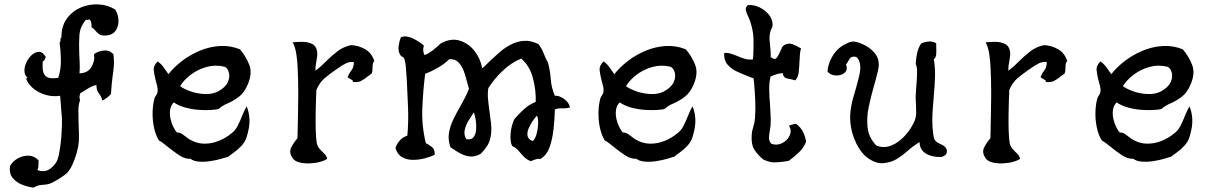

<svg xmlns="http://www.w3.org/2000/svg" viewBox="-20 -727 5528 872"><path d="M503 -684Q517 -662 518 -635.5Q519 -609 506 -589Q493 -569 465 -566Q442 -564 431.5 -571Q421 -578 414 -587Q410 -592 406 -596Q402 -600 396 -602Q396 -606 396 -611Q395 -620 394 -625.5Q393 -631 388 -638Q384 -639 379 -637Q374 -635 371 -638Q343 -606 340.5 -566Q338 -526 340 -482Q341 -460 342 -438.5Q343 -417 341 -394Q379 -395 395.5 -423Q412 -451 407 -481Q426 -495 451.5 -497.5Q477 -500 495 -481Q499 -453 497 -428Q495 -403 491 -377Q489 -360 487 -341Q485 -322 484 -300Q468 -282 445 -270Q440 -290 429 -303Q418 -316 418 -341Q401 -338 378.5 -324.5Q356 -311 344 -303Q343 -300 341.5 -290.5Q340 -281 344 -273Q336 -253 336 -223.5Q336 -194 337 -163Q338 -142 338.5 -122Q339 -102 338 -84Q336 -60 328 -31.5Q320 -3 308.5 21.5Q297 46 284 59Q279 64 264 74.5Q249 85 232 94.5Q215 104 204 108Q188 112 169 113Q150 114 133 125Q111 123 83.5 113Q56 103 38 81.5Q20 60 26 26Q39 4 62.5 -8.5Q86 -21 111 -20Q136 -19 155 1Q155 4 155 7.5Q155 11 155 14Q155 24 154 32.5Q153 41 149 45Q183 58 208 39.5Q233 21 242 -4Q247 -19 251.5 -47Q256 -75 258.5 -106.5Q261 -138 261.5 -167.5Q262 -197 259 -215Q258 -225 256.5 -250.5Q255 -276 253 -292Q222 -287 190 -295.5Q158 -304 134 -323Q110 -342 100 -366Q98 -374 105 -374Q91 -386 91 -406Q91 -426 101 -446Q111 -466 126.5 -479Q142 -492 158.5 -491.5Q175 -491 188 -468Q186 -462 183 -456Q180 -450 174 -448Q172 -423 175.5 -404Q179 -385 194.5 -376.5Q210 -368 245 -374Q257 -412 256.5 -453Q256 -494 251 -533Q256 -541 254.5 -546Q253 -551 259 -558Q259 -609 284 -643Q309 -677 347 -693Q385 -709 427 -707Q469 -705 503 -684Z M1106 -345Q1090 -306 1064.5 -287Q1039 -268 1014 -257.5Q989 -247 973 -232Q962 -229 938 -227.5Q914 -226 884 -228Q854 -230 823.5 -238Q793 -246 769 -262Q755 -247 752.5 -226.5Q750 -206 755 -185Q760 -164 768.5 -148Q777 -132 784 -125Q796 -126 807 -118.5Q818 -111 827 -104Q831 -101 834 -98.5Q837 -96 839 -95Q872 -75 906.5 -74.5Q941 -74 973 -87Q1005 -100 1028 -119Q1047 -132 1058.5 -154Q1070 -176 1079.5 -200.5Q1089 -225 1100 -244Q1111 -220 1113 -186Q1115 -152 1100 -104Q1093 -82 1076.5 -64.5Q1060 -47 1043 -35Q1026 -23 1018 -16Q1007 -12 984 -5.5Q961 1 934 5Q907 9 883 7Q859 5 845 -6Q821 -4 793 -22.5Q765 -41 741 -61Q730 -70 720 -77.5Q710 -85 702 -89Q688 -111 680.5 -143Q673 -175 673 -210.5Q673 -246 681 -278Q683 -286 689 -294Q695 -302 696 -311Q697 -323 694 -336Q691 -349 687 -362Q681 -385 678.5 -407Q676 -429 696 -448Q712 -437 723 -421.5Q734 -406 745 -390Q770 -422 806.5 -450Q843 -478 887 -496.5Q931 -515 978 -518Q1025 -521 1070 -503Q1097 -471 1112 -433Q1127 -395 1106 -345ZM1000 -424Q958 -434 918.5 -423Q879 -412 847.5 -388.5Q816 -365 798 -336Q811 -325 841.5 -313.5Q872 -302 908 -300Q944 -298 971 -312Q1005 -331 1015 -354.5Q1025 -378 1019.5 -398Q1014 -418 1000 -424Z M1680 -450Q1674 -443 1673 -436Q1672 -429 1672 -421Q1672 -415 1671.5 -408Q1671 -401 1668 -393Q1663 -389 1658 -385.5Q1653 -382 1649 -379Q1634 -367 1620 -359.5Q1606 -352 1582 -355Q1584 -360 1580.5 -362.5Q1577 -365 1572 -368Q1568 -370 1564 -372Q1560 -374 1559 -378Q1566 -395 1576.5 -408Q1587 -421 1587 -445Q1568 -448 1549.5 -438.5Q1531 -429 1515 -417Q1509 -413 1506 -411Q1477 -391 1454.5 -372Q1432 -353 1417 -319Q1416 -303 1415 -272Q1414 -241 1413.5 -204.5Q1413 -168 1414 -135Q1415 -102 1418 -81Q1421 -63 1431 -51.5Q1441 -40 1452 -30Q1463 -20 1466 -6Q1456 2 1434 8Q1412 14 1386.5 15Q1361 16 1339.5 10.5Q1318 5 1309 -9Q1291 -35 1303 -58Q1315 -81 1331 -99Q1331 -107 1331.5 -117.5Q1332 -128 1332 -140Q1333 -173 1333.5 -213Q1334 -253 1334.5 -288.5Q1335 -324 1334 -344Q1334 -348 1334 -360Q1333 -381 1332 -414Q1331 -447 1326 -480.5Q1321 -514 1309 -535Q1310 -535 1313 -535Q1330 -537 1353.5 -537Q1377 -537 1396.5 -528Q1416 -519 1420 -494Q1422 -483 1420.5 -472Q1419 -461 1417 -449Q1415 -439 1413.5 -428.5Q1412 -418 1413 -406Q1437 -424 1461 -448.5Q1485 -473 1512.5 -494Q1540 -515 1574 -522Q1607 -521 1637.5 -504Q1668 -487 1680 -450Z M2569 -239Q2550 -234 2532 -235Q2514 -236 2500 -230Q2499 -186 2494 -140.5Q2489 -95 2476 -58.5Q2463 -22 2434 -5Q2424 -7 2415 -4Q2406 -1 2398 2Q2393 4 2391 5Q2372 -2 2359.5 -15Q2347 -28 2335.5 -42Q2324 -56 2306 -64Q2296 -83 2299 -120Q2302 -157 2316 -186Q2332 -205 2357 -228.5Q2382 -252 2413 -264Q2415 -318 2400 -373.5Q2385 -429 2347 -461Q2301 -442 2262 -404.5Q2223 -367 2198 -327Q2194 -304 2196.5 -277Q2199 -250 2203 -222Q2207 -195 2210 -168Q2213 -141 2210 -117Q2206 -86 2194.5 -67.5Q2183 -49 2164 -29Q2138 -14 2114.5 -16.5Q2091 -19 2070 -30.5Q2049 -42 2031 -55Q2028 -57 2026 -58Q2014 -91 2019 -122.5Q2024 -154 2039 -185Q2054 -216 2071 -245Q2082 -265 2092.5 -285Q2103 -305 2110 -324Q2108 -330 2106 -337Q2104 -344 2102 -352Q2096 -376 2087.5 -401Q2079 -426 2063 -443Q2047 -460 2020 -458Q2002 -439 1970.5 -420.5Q1939 -402 1911 -392Q1901 -313 1898 -233.5Q1895 -154 1914 -77Q1928 -70 1942 -59Q1956 -48 1954 -24Q1936 -15 1909.5 -8Q1883 -1 1855.5 -1Q1828 -1 1806.5 -13Q1785 -25 1776 -55Q1783 -75 1796 -89.5Q1809 -104 1830 -111Q1836 -173 1833 -243.5Q1830 -314 1827 -374Q1826 -382 1826 -386Q1825 -403 1823 -425Q1821 -447 1817 -458Q1814 -467 1808.5 -468.5Q1803 -470 1798 -477Q1787 -495 1790.5 -518.5Q1794 -542 1801 -558Q1824 -567 1854 -553Q1884 -539 1905 -520Q1901 -505 1902.5 -494.5Q1904 -484 1908 -477Q1923 -481 1946 -499Q1969 -517 1982 -530Q2028 -555 2068 -542.5Q2108 -530 2135 -495.5Q2162 -461 2170 -417Q2178 -423 2186 -431Q2194 -439 2202 -447Q2223 -467 2247.5 -488.5Q2272 -510 2300 -524.5Q2328 -539 2359 -541.5Q2390 -544 2425 -527Q2441 -507 2449 -485Q2457 -463 2469 -442Q2479 -404 2481.5 -366.5Q2484 -329 2500 -292Q2519 -294 2541.5 -278Q2564 -262 2569 -239ZM2132 -217Q2131 -216 2130 -214Q2120 -199 2107.5 -178.5Q2095 -158 2090.5 -136Q2086 -114 2098 -95Q2121 -91 2131 -104.5Q2141 -118 2142.5 -139.5Q2144 -161 2140.5 -183Q2137 -205 2132 -217ZM2419 -202Q2410 -193 2399 -177Q2388 -161 2380.5 -143Q2373 -125 2376 -109.5Q2379 -94 2400 -86Q2411 -97 2417 -118.5Q2423 -140 2424 -163.5Q2425 -187 2419 -202Z M3131 -345Q3115 -306 3089.5 -287Q3064 -268 3039 -257.5Q3014 -247 2998 -232Q2987 -229 2963 -227.5Q2939 -226 2909 -228Q2879 -230 2848.5 -238Q2818 -246 2794 -262Q2780 -247 2777.5 -226.5Q2775 -206 2780 -185Q2785 -164 2793.5 -148Q2802 -132 2809 -125Q2821 -126 2832 -118.5Q2843 -111 2852 -104Q2856 -101 2859 -98.5Q2862 -96 2864 -95Q2897 -75 2931.5 -74.5Q2966 -74 2998 -87Q3030 -100 3053 -119Q3072 -132 3083.5 -154Q3095 -176 3104.5 -200.5Q3114 -225 3125 -244Q3136 -220 3138 -186Q3140 -152 3125 -104Q3118 -82 3101.5 -64.5Q3085 -47 3068 -35Q3051 -23 3043 -16Q3032 -12 3009 -5.5Q2986 1 2959 5Q2932 9 2908 7Q2884 5 2870 -6Q2846 -4 2818 -22.5Q2790 -41 2766 -61Q2755 -70 2745 -77.5Q2735 -85 2727 -89Q2713 -111 2705.5 -143Q2698 -175 2698 -210.5Q2698 -246 2706 -278Q2708 -286 2714 -294Q2720 -302 2721 -311Q2722 -323 2719 -336Q2716 -349 2712 -362Q2706 -385 2703.5 -407Q2701 -429 2721 -448Q2737 -437 2748 -421.5Q2759 -406 2770 -390Q2795 -422 2831.5 -450Q2868 -478 2912 -496.5Q2956 -515 3003 -518Q3050 -521 3095 -503Q3122 -471 3137 -433Q3152 -395 3131 -345ZM3025 -424Q2983 -434 2943.5 -423Q2904 -412 2872.5 -388.5Q2841 -365 2823 -336Q2836 -325 2866.5 -313.5Q2897 -302 2933 -300Q2969 -298 2996 -312Q3030 -331 3040 -354.5Q3050 -378 3044.5 -398Q3039 -418 3025 -424Z M3641 -83Q3629 -54 3607.5 -34Q3586 -14 3563 3Q3559 4 3555 4.5Q3551 5 3547 6Q3521 10 3497.5 10.5Q3474 11 3446 -3Q3424 -21 3407.5 -45Q3391 -69 3394 -115Q3395 -132 3401.5 -152Q3408 -172 3409 -192Q3412 -232 3410 -272.5Q3408 -313 3405 -348Q3404 -354 3403.5 -359.5Q3403 -365 3403 -371Q3397 -373 3390.5 -375.5Q3384 -378 3377 -381Q3353 -390 3327 -402Q3301 -414 3284 -434Q3267 -454 3269 -486Q3283 -488 3296.5 -484Q3310 -480 3325 -474Q3341 -467 3359.5 -461Q3378 -455 3400 -457Q3400 -461 3400 -464.5Q3400 -468 3401 -471Q3403 -516 3402 -552.5Q3401 -589 3386 -633Q3384 -638 3382 -642.5Q3380 -647 3378 -652Q3371 -666 3367.5 -679.5Q3364 -693 3377 -704Q3403 -706 3428.5 -694Q3454 -682 3471 -661.5Q3488 -641 3489 -616Q3489 -611 3487.5 -605.5Q3486 -600 3483 -595Q3481 -590 3479.5 -586Q3478 -582 3477 -577Q3474 -562 3475 -546Q3476 -530 3478 -514Q3479 -503 3480 -491Q3481 -479 3480 -468Q3499 -453 3507.5 -464.5Q3516 -476 3523 -492Q3527 -501 3530.5 -509Q3534 -517 3540 -521Q3560 -534 3580 -526Q3600 -518 3618 -507Q3614 -495 3613 -479.5Q3612 -464 3611 -448Q3610 -423 3607.5 -399.5Q3605 -376 3592 -362Q3575 -367 3556 -370.5Q3537 -374 3535 -395Q3519 -394 3506 -389.5Q3493 -385 3480 -380Q3473 -354 3473.5 -322Q3474 -290 3477 -254Q3478 -232 3479.5 -209.5Q3481 -187 3480 -165Q3480 -156 3478.5 -148Q3477 -140 3476 -132Q3473 -115 3472.5 -101Q3472 -87 3483 -74Q3509 -65 3532.5 -77Q3556 -89 3566.5 -112Q3577 -135 3563 -156Q3571 -160 3580.5 -162Q3590 -164 3595 -165Q3616 -150 3627 -128Q3638 -106 3641 -83Z M4280 -47Q4282 -30 4274 -23.5Q4266 -17 4256 -14Q4233 -13 4210 -19Q4187 -25 4172 -40Q4157 -55 4156 -82Q4126 -63 4102.5 -42Q4079 -21 4054 -5.5Q4029 10 3993 14Q3968 16 3944.5 4.5Q3921 -7 3906 -22Q3878 -50 3859 -98.5Q3840 -147 3841 -200Q3843 -244 3856.5 -288.5Q3870 -333 3879 -370Q3883 -384 3885.5 -400Q3888 -416 3887 -425Q3887 -433 3884 -444.5Q3881 -456 3874 -464Q3867 -472 3852 -469Q3842 -468 3835 -454Q3828 -440 3822 -434Q3830 -415 3821.5 -403Q3813 -391 3797 -386.5Q3781 -382 3764 -386Q3747 -390 3738 -403Q3741 -435 3757 -465Q3773 -495 3797 -513Q3807 -521 3827 -530.5Q3847 -540 3860 -538Q3882 -535 3907 -522Q3932 -509 3951 -488Q3970 -467 3971 -439Q3972 -424 3967 -403.5Q3962 -383 3957 -365Q3956 -360 3955 -357Q3954 -352 3952 -346.5Q3950 -341 3949 -336Q3936 -291 3925.5 -241.5Q3915 -192 3920.5 -146.5Q3926 -101 3960 -66Q3989 -54 4017.5 -62.5Q4046 -71 4071.5 -93Q4097 -115 4115 -143Q4129 -165 4135 -181.5Q4141 -198 4141 -214.5Q4141 -231 4140 -255Q4140 -259 4139.5 -263Q4139 -267 4139 -272Q4138 -281 4139 -296Q4140 -311 4141 -328Q4144 -360 4145 -391.5Q4146 -423 4139 -436Q4140 -463 4145.5 -487Q4151 -511 4164 -530Q4181 -537 4199 -538.5Q4217 -540 4232 -530Q4232 -527 4232 -523.5Q4232 -520 4232 -516Q4233 -499 4232 -482Q4231 -465 4221 -458Q4228 -418 4226.5 -376.5Q4225 -335 4221 -291Q4218 -257 4215.5 -222Q4213 -187 4215 -151Q4216 -139 4218 -121.5Q4220 -104 4223 -96Q4229 -84 4240 -78.5Q4251 -73 4262.5 -67Q4274 -61 4280 -47Z M4827 -450Q4821 -443 4820 -436Q4819 -429 4819 -421Q4819 -415 4818.5 -408Q4818 -401 4815 -393Q4810 -389 4805 -385.5Q4800 -382 4796 -379Q4781 -367 4767 -359.5Q4753 -352 4729 -355Q4731 -360 4727.5 -362.5Q4724 -365 4719 -368Q4715 -370 4711 -372Q4707 -374 4706 -378Q4713 -395 4723.5 -408Q4734 -421 4734 -445Q4715 -448 4696.5 -438.5Q4678 -429 4662 -417Q4656 -413 4653 -411Q4624 -391 4601.5 -372Q4579 -353 4564 -319Q4563 -303 4562 -272Q4561 -241 4560.5 -204.5Q4560 -168 4561 -135Q4562 -102 4565 -81Q4568 -63 4578 -51.5Q4588 -40 4599 -30Q4610 -20 4613 -6Q4603 2 4581 8Q4559 14 4533.5 15Q4508 16 4486.5 10.5Q4465 5 4456 -9Q4438 -35 4450 -58Q4462 -81 4478 -99Q4478 -107 4478.5 -117.5Q4479 -128 4479 -140Q4480 -173 4480.5 -213Q4481 -253 4481.5 -288.5Q4482 -324 4481 -344Q4481 -348 4481 -360Q4480 -381 4479 -414Q4478 -447 4473 -480.5Q4468 -514 4456 -535Q4457 -535 4460 -535Q4477 -537 4500.5 -537Q4524 -537 4543.5 -528Q4563 -519 4567 -494Q4569 -483 4567.5 -472Q4566 -461 4564 -449Q4562 -439 4560.5 -428.5Q4559 -418 4560 -406Q4584 -424 4608 -448.5Q4632 -473 4659.5 -494Q4687 -515 4721 -522Q4754 -521 4784.5 -504Q4815 -487 4827 -450Z M5388 -345Q5372 -306 5346.5 -287Q5321 -268 5296 -257.5Q5271 -247 5255 -232Q5244 -229 5220 -227.5Q5196 -226 5166 -228Q5136 -230 5105.5 -238Q5075 -246 5051 -262Q5037 -247 5034.5 -226.5Q5032 -206 5037 -185Q5042 -164 5050.5 -148Q5059 -132 5066 -125Q5078 -126 5089 -118.5Q5100 -111 5109 -104Q5113 -101 5116 -98.5Q5119 -96 5121 -95Q5154 -75 5188.5 -74.5Q5223 -74 5255 -87Q5287 -100 5310 -119Q5329 -132 5340.5 -154Q5352 -176 5361.5 -200.5Q5371 -225 5382 -244Q5393 -220 5395 -186Q5397 -152 5382 -104Q5375 -82 5358.5 -64.5Q5342 -47 5325 -35Q5308 -23 5300 -16Q5289 -12 5266 -5.5Q5243 1 5216 5Q5189 9 5165 7Q5141 5 5127 -6Q5103 -4 5075 -22.5Q5047 -41 5023 -61Q5012 -70 5002 -77.5Q4992 -85 4984 -89Q4970 -111 4962.5 -143Q4955 -175 4955 -210.5Q4955 -246 4963 -278Q4965 -286 4971 -294Q4977 -302 4978 -311Q4979 -323 4976 -336Q4973 -349 4969 -362Q4963 -385 4960.5 -407Q4958 -429 4978 -448Q4994 -437 5005 -421.5Q5016 -406 5027 -390Q5052 -422 5088.5 -450Q5125 -478 5169 -496.5Q5213 -515 5260 -518Q5307 -521 5352 -503Q5379 -471 5394 -433Q5409 -395 5388 -345ZM5282 -424Q5240 -434 5200.5 -423Q5161 -412 5129.5 -388.5Q5098 -365 5080 -336Q5093 -325 5123.5 -313.5Q5154 -302 5190 -300Q5226 -298 5253 -312Q5287 -331 5297 -354.5Q5307 -378 5301.5 -398Q5296 -418 5282 -424Z"/></svg>

Font: Yuji Mai
Style: Regular
Weight: 400
Designer: Kataoka Yuji
Foundry: Kinuta Font Factory
Version: Version 3.002